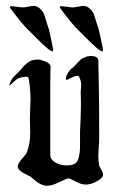

<svg xmlns="http://www.w3.org/2000/svg" viewBox="-20 -627 381 636"><path d="M220.7 -602.5Q227.5 -602.5 239.3 -605Q251 -607.4 255.9 -607.4Q265.6 -607.4 272.5 -602.5Q279.3 -597.7 284.2 -591.3Q289.1 -585 291 -580.1Q293 -575.2 295.9 -564.5Q298.8 -553.7 300.8 -548.8Q305.7 -535.2 308.6 -523.4Q311.5 -511.7 314.5 -496.6Q317.4 -481.4 320.3 -467.8Q321.3 -464.8 321.3 -460.9Q321.3 -457 318.4 -457Q313.5 -457 300.3 -468.3Q287.1 -479.5 263.7 -502.9Q240.2 -526.4 237.3 -529.3Q217.8 -547.9 179.7 -599.6L177.7 -603.5Q177.7 -606.4 184.6 -606.4Q188.5 -606.4 202.1 -604.5Q215.8 -602.5 220.7 -602.5ZM55.7 -602.5Q62.5 -602.5 74.2 -605Q85.9 -607.4 90.8 -607.4Q100.6 -607.4 107.4 -602.5Q114.3 -597.7 119.1 -591.3Q124 -585 126 -580.1Q127.9 -575.2 130.9 -564.5Q133.8 -553.7 135.7 -548.8Q140.6 -535.2 143.6 -523.4Q146.5 -511.7 149.4 -496.6Q152.3 -481.4 155.3 -467.8Q156.2 -464.8 156.2 -460.9Q156.2 -457 153.3 -457Q148.4 -457 135.3 -468.3Q122.1 -479.5 98.6 -502.9Q75.2 -526.4 72.3 -529.3Q52.7 -547.9 14.6 -599.6L12.7 -603.5Q12.7 -606.4 19.5 -606.4Q23.4 -606.4 37.1 -604.5Q50.8 -602.5 55.7 -602.5ZM131.8 -11.7Q121.1 -13.7 113.3 -17.6Q105.5 -21.5 95.7 -29.8Q85.9 -38.1 81.1 -42Q77.1 -43.9 64.5 -50.3Q51.8 -56.6 45.4 -62.5Q39.1 -68.4 39.1 -77.1Q39.1 -85 52.7 -100.6Q66.4 -116.2 69.3 -123Q80.1 -153.3 80.1 -186.5Q80.1 -192.4 79.6 -206.1Q79.1 -219.7 79.1 -227.5V-240.2Q81.1 -289.1 81.1 -297.9Q81.1 -330.1 75.2 -366.2Q74.2 -373 65.4 -373Q61.5 -373 53.7 -371.1Q45.9 -369.1 44.9 -369.1Q40 -368.2 32.2 -361.8Q24.4 -355.5 18.6 -349.6Q12.7 -343.8 11.7 -343.8Q10.7 -343.8 11.7 -347.7Q16.6 -361.3 21 -367.2Q25.4 -373 30.8 -377.9Q36.1 -382.8 40 -386.7Q41 -387.7 47.4 -395Q53.7 -402.3 58.1 -407.2Q62.5 -412.1 69.8 -418Q77.1 -423.8 85.4 -426.8Q93.8 -429.7 102.5 -429.7Q110.4 -429.7 114.3 -428.7Q147.5 -419.9 147.5 -406.2Q147.5 -404.3 147 -388.2Q146.5 -372.1 146.5 -342.8V-114.3Q146.5 -98.6 163.1 -88.9Q179.7 -79.1 201.2 -79.1Q230.5 -79.1 237.3 -95.7Q245.1 -113.3 245.1 -143.6V-176.8V-192.4Q248 -242.2 248 -275.4Q248 -287.1 248 -296.9Q248 -306.6 247.6 -312Q247.1 -317.4 247.1 -318.4Q247.1 -324.2 248 -333Q249 -341.8 249 -345.7Q249 -358.4 242.2 -372.1Q241.2 -376 235.4 -376Q229.5 -376 215.8 -369.1Q202.1 -362.3 200.2 -362.3Q198.2 -362.3 198.2 -364.3Q198.2 -374 204.6 -384.8Q210.9 -395.5 217.8 -400.4L224.6 -406.2Q225.6 -407.2 235.4 -417.5Q245.1 -427.7 248 -430.2Q251 -432.6 259.3 -436.5Q267.6 -440.4 276.4 -441.4H280.3Q305.7 -441.4 305.7 -425.8Q305.7 -419.9 307.1 -356Q308.6 -292 308.6 -172.9Q308.6 -159.2 307.1 -139.6Q305.7 -120.1 305.7 -111.3Q305.7 -95.7 308.6 -78.1Q309.6 -75.2 315.4 -64.9Q321.3 -54.7 321.3 -48.8Q321.3 -36.1 296.9 -24.4Q279.3 -15.6 264.6 -15.6Q249 -15.6 230.5 -25.9Q211.9 -36.1 207 -36.1Q201.2 -36.1 176.8 -23.9Q152.3 -11.7 137.7 -11.7Z"/></svg>

Font: Isabella
Style: Medium
Weight: 500
Designer: John Stracke
Version: Version 001.202